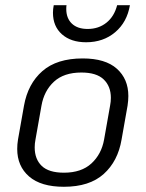

<svg xmlns="http://www.w3.org/2000/svg" viewBox="-20 -705 558 736"><path d="M46 -134Q46 -152 49 -170L72 -300Q87 -384 142.5 -432.5Q198 -481 297 -481Q384 -481 428 -441.5Q472 -402 472 -337Q472 -320 469 -300L446 -170Q432 -87 377.5 -38Q323 11 225 11Q137 11 91.5 -28.5Q46 -68 46 -134ZM379 -170 402 -300Q405 -315 405 -330Q405 -374 377.5 -400.5Q350 -427 292 -427Q225 -427 187 -392Q149 -357 139 -300L116 -170Q113 -155 113 -140Q113 -95 140 -69Q167 -43 225 -43Q292 -43 330.5 -78.5Q369 -114 379 -170ZM183 -656Q183 -670 186 -685H235Q234 -680 234 -671Q234 -635 255.5 -614.5Q277 -594 316 -594Q358 -594 388 -618Q418 -642 429 -685H478Q467 -620 421.5 -581.5Q376 -543 310 -543Q252 -543 217.5 -573.5Q183 -604 183 -656Z"/></svg>

Font: KoHo
Style: Italic
Weight: 400
Italic angle: -10°
Designer: Cadson Demak & Katatrad Team
Foundry: Cadson Demak Co.,Ltd.
Version: Version 1.000